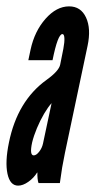

<svg xmlns="http://www.w3.org/2000/svg" viewBox="-26 -575 299 603"><path d="M31 8Q46 8 63 -4Q80 -16 90.5 -33H91.5Q91 -25 92 -15Q93 -5 95 0H162Q166 -30 169.2 -48.8Q172.5 -67.5 178 -95L249 -431Q260.5 -485 244.2 -520Q228 -555 191 -555Q151.5 -555 117 -516Q82.5 -477 70 -419L63 -386H139Q155.5 -468 170 -468Q175.5 -468 176.2 -455.5Q177 -443 173 -422L163 -372Q159 -352 120 -324Q28.5 -258 2 -127Q-10.5 -66.5 -2.5 -29.2Q5.5 8 31 8ZM80 -87Q66 -87 75 -128Q80 -148.5 90 -172.5Q100 -196.5 112.5 -217.8Q125 -239 136 -251L109 -124Q106 -110 97 -98.5Q88 -87 80 -87Z"/></svg>

Font: League Gothic Condensed Italic
Style: Regular
Weight: 400
Width: 3
Designer: The League of Moveable Type
Version: Version 1.600; ttfautohint (v1.8.3)